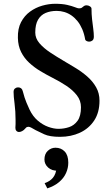

<svg xmlns="http://www.w3.org/2000/svg" viewBox="-20 -728 601 1042"><path d="M305.7 14.6Q249.5 14.6 219.5 0.5Q189.5 -13.7 172.9 -22Q159.2 -29.3 150.4 -34.7Q141.6 -40 133.3 -40Q129.9 -40 126 -38.3Q122.1 -36.6 118.2 -31.7Q109.4 -21 100.1 -16.4Q90.8 -11.7 83.5 -11.7Q74.2 -11.7 68.6 -18.3Q63 -24.9 63.5 -35.2Q64.5 -44.9 64.5 -55.2Q64.5 -65.4 64.5 -75.7Q64.5 -124 59.1 -165Q53.7 -206.1 53.7 -229Q53.7 -241.7 61.3 -247.8Q68.8 -253.9 77.6 -253.9Q98.6 -253.9 103.5 -233.4Q106.4 -221.2 113.5 -198.5Q120.6 -175.8 140.1 -133.8Q157.7 -96.7 184.8 -73.5Q211.9 -50.3 241.7 -39.6Q271.5 -28.8 297.4 -28.8Q327.1 -28.8 355 -38.1Q382.8 -47.4 401.1 -72.8Q419.4 -98.1 419.4 -146Q419.4 -182.1 397.2 -210.7Q375 -239.3 339.6 -262.7Q304.2 -286.1 265.1 -305.7Q231.4 -322.8 198.5 -342.5Q165.5 -362.3 138.4 -387.5Q111.3 -412.6 94.7 -445.6Q78.1 -478.5 77.1 -522Q75.7 -572.3 94.2 -607.7Q112.8 -643.1 143.1 -665Q173.3 -687 209.5 -697.3Q245.6 -707.5 279.3 -707.5Q318.4 -707.5 344.5 -701.4Q370.6 -695.3 386.5 -689Q402.3 -682.6 408.7 -682.6Q420.4 -682.6 425 -687Q429.7 -691.4 436.5 -695.8Q441.9 -699.2 449.7 -699.2Q459.5 -699.2 468 -693.6Q476.6 -688 476.6 -680.7Q476.6 -650.9 479.7 -623.3Q482.9 -595.7 486.1 -571.8Q489.3 -547.9 489.3 -529.3Q489.3 -514.2 481.4 -508.1Q473.6 -502 463.9 -502Q456.5 -502 450 -505.4Q443.4 -508.8 442.4 -513.2Q437 -544.9 426.3 -569.8Q415.5 -594.7 400.6 -613.3Q385.7 -631.8 367.7 -644.3Q349.6 -656.7 329.3 -662.8Q309.1 -668.9 287.6 -668.9Q253.9 -668.9 227.5 -657.7Q201.2 -646.5 186.3 -620.8Q171.4 -595.2 171.4 -551.3Q171.4 -520 194.1 -493.4Q216.8 -466.8 252.2 -443.4Q287.6 -419.9 325.2 -397.9Q356.9 -379.4 390.9 -358.6Q424.8 -337.9 454.1 -312.3Q483.4 -286.6 501.7 -254.4Q520 -222.2 520 -181.2Q520 -117.7 491.2 -74Q462.4 -30.3 413.8 -7.8Q365.2 14.6 305.7 14.6ZM281.2 73.7Q311.5 73.7 331.1 94.2Q350.6 114.7 350.6 154.8Q350.6 183.6 338.6 210.7Q326.7 237.8 301.5 259.5Q276.4 281.2 236.8 294.4L222.2 266.1Q251 256.3 267.3 236.6Q283.7 216.8 287.1 182.6L294.9 198.2Q261.7 199.7 241.5 181.4Q221.2 163.1 221.2 137.7Q221.2 107.4 239.3 90.6Q257.3 73.7 281.2 73.7Z"/></svg>

Font: Gelasio
Style: Regular
Weight: 400
Designer: Eben Sorkin
Foundry: Eben Sorkin
Version: Version 1.008